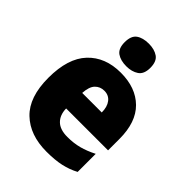

<svg xmlns="http://www.w3.org/2000/svg" viewBox="-223 -941 1014 1014"><g transform="rotate(45 284.0 -434.0)"><path d="M290 -614Q402 -614 467 -550Q532 -486 532 -361V-276H219Q220 -228 247.5 -201Q275 -174 330 -174Q377 -174 416.5 -184.5Q456 -195 499 -217V-82Q460 -61 415 -51Q370 -41 307 -41Q183 -41 110.5 -110.5Q38 -180 38 -324Q38 -470 106 -542Q174 -614 290 -614ZM296 -485Q265 -485 244.5 -464Q224 -443 221 -394H367Q367 -436 348 -460.5Q329 -485 296 -485ZM286 -827Q328 -827 355 -808.5Q382 -790 382 -742Q382 -695 354.5 -676.5Q327 -658 286 -658Q243 -658 216.5 -676.5Q190 -695 190 -742Q190 -790 216 -808.5Q242 -827 286 -827Z"/></g></svg>

Font: Noto Sans Tamil UI SemiCondensed Black
Style: Regular
Weight: 900
Width: 4
Designer: Jelle Bosma - Monotype Design Team
Foundry: Monotype Imaging Inc.
Version: Version 2.004; ttfautohint (v1.8.4.7-5d5b)